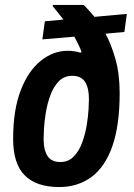

<svg xmlns="http://www.w3.org/2000/svg" viewBox="-20 -743 541 775"><path d="M219 12Q127 12 80 -35Q33 -82 33 -182Q33 -299 63.5 -378Q94 -457 144.5 -497.5Q195 -538 253 -538Q266 -538 280.5 -536Q295 -534 305 -530L309 -534Q304 -548 296 -564Q288 -580 280 -595L151 -584L161 -657L236 -664Q223 -681 211.5 -695Q200 -709 192 -719L194 -723H318Q327 -714 338 -702Q349 -690 361 -675L492 -687L482 -614L406 -607Q429 -564 446 -504.5Q463 -445 463 -367Q463 -237 433.5 -153Q404 -69 349 -28.5Q294 12 219 12ZM223 -89Q256 -89 277.5 -111Q299 -133 311.5 -167Q324 -201 330 -237.5Q336 -274 337.5 -303Q339 -332 339 -343Q339 -389 323 -413Q307 -437 272 -437Q239 -437 217.5 -415Q196 -393 183.5 -359Q171 -325 165 -288.5Q159 -252 157.5 -223Q156 -194 156 -183Q156 -137 172 -113Q188 -89 223 -89Z"/></svg>

Font: Archivo Narrow
Style: Bold Italic
Weight: 700
Italic angle: -8°
Designer: Hector Gatti
Foundry: Omnibus-Type
Version: Version 3.002